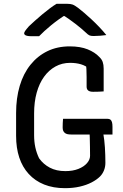

<svg xmlns="http://www.w3.org/2000/svg" viewBox="-20 -962 640 1002"><path d="M309 -342H541Q551 -342 556.5 -337.5Q562 -333 564.5 -324Q567 -315 567 -300V-260H353Q340 -260 331.5 -262Q323 -264 317.5 -269Q312 -274 309.5 -280.5Q307 -287 307 -297Q307 -309 307.5 -320Q308 -331 309 -342ZM344 -720Q372 -720 395.5 -716Q419 -712 437.5 -704.5Q456 -697 471.5 -687Q487 -677 498 -665Q511 -653 516 -638.5Q521 -624 521 -604Q521 -585 521 -565Q521 -545 521 -525Q521 -505 521 -485Q509 -484 495 -483.5Q481 -483 466 -483Q449 -483 440.5 -489.5Q432 -496 432 -510Q432 -538 432 -559.5Q432 -581 431 -601Q430 -621 426 -643L452 -599Q428 -619 402.5 -626.5Q377 -634 346 -634Q304 -634 269.5 -615Q235 -596 210 -561.5Q185 -527 171.5 -478.5Q158 -430 158 -370V-257Q158 -222 164.5 -192.5Q171 -163 184 -136Q206 -105 240 -87Q274 -69 321 -69Q360 -69 389 -80.5Q418 -92 434 -110.5Q450 -129 450 -149Q450 -174 449.5 -197.5Q449 -221 448.5 -244Q448 -267 446 -289H526L519 -265Q525 -232 527.5 -192.5Q530 -153 530 -112Q530 -91 522.5 -72.5Q515 -54 502 -41Q485 -24 458 -10Q431 4 396 12Q361 20 319 20Q258 20 210.5 1Q163 -18 130 -54Q97 -90 80.5 -140Q64 -190 64 -253V-372Q64 -450 83 -514Q102 -578 139 -624Q176 -670 227.5 -695Q279 -720 344 -720ZM275 -942Q283 -942 294 -942Q305 -942 315.5 -942Q326 -942 333 -942Q347 -942 358 -938.5Q369 -935 390 -919Q402 -910 420 -894.5Q438 -879 458 -860.5Q478 -842 498 -821Q518 -800 535 -779Q520 -777 502.5 -775.5Q485 -774 468 -774Q454 -774 446.5 -777.5Q439 -781 429 -791Q409 -810 376.5 -835.5Q344 -861 293 -894L348 -878Q332 -878 315.5 -878Q299 -878 282 -878L337 -895Q283 -860 246 -829.5Q209 -799 184 -773H144Q130 -773 121.5 -775Q113 -777 109.5 -780.5Q106 -784 106 -788Q106 -793 111.5 -801Q117 -809 131 -825Q145 -838 162.5 -854Q180 -870 200 -886.5Q220 -903 239 -917.5Q258 -932 275 -942Z"/></svg>

Font: Rec Mono Semicasual
Style: Regular
Weight: 400
Version: Version 1.085; ttfautohint (v1.8.4.7-5d5b)